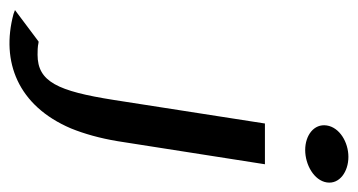

<svg xmlns="http://www.w3.org/2000/svg" viewBox="-302 -472 730 391"><g transform="rotate(90 62.5 -276.0)"><path d="M-113 58 -105 61C-8 87 82 52 128 -56C139 -83 148 -115 154 -151L201 -451H118L70 -143C52 -29 33 12 -22 12C-29 12 -38 12 -47 10H-49ZM122 -577C118 -551 142 -533 172 -533C202 -533 234 -551 238 -577C242 -603 216 -621 186 -621C156 -621 126 -603 122 -577Z"/></g></svg>

Font: Charger Sport
Style: DfBdObl
Weight: 400
Designer: Jasper
Foundry: Cannot Into Space Fonts
Version: Version 1.1